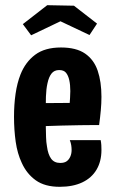

<svg xmlns="http://www.w3.org/2000/svg" viewBox="-20 -708 444 740"><path d="M210 12Q153 12 118 -13Q83 -38 64 -80Q47 -116 40.5 -161.5Q34 -207 34 -258Q34 -305 40 -346.5Q46 -388 59 -421Q78 -469 115.5 -497Q153 -525 215 -525Q274 -525 308 -501.5Q342 -478 356.5 -435.5Q371 -393 371 -335Q371 -310 368.5 -282.5Q366 -255 362 -226L248 -302Q249 -317 250 -330.5Q251 -344 251 -357Q251 -381 247 -399Q243 -417 234.5 -427.5Q226 -438 208 -438Q189 -438 178.5 -424.5Q168 -411 163 -387Q158 -365 157 -335.5Q156 -306 156 -271Q156 -246 156.5 -223Q157 -200 157.5 -180Q158 -160 161 -144Q165 -113 177 -96.5Q189 -80 212 -80Q228 -80 237 -86.5Q246 -93 251 -104.5Q256 -116 256 -130Q256 -139 254.5 -148.5Q253 -158 249 -168H368Q370 -158 370.5 -148.5Q371 -139 371 -130Q371 -86 352 -54Q333 -22 297 -5Q261 12 210 12ZM69 -218 65 -310 339 -312 362 -226Q362 -226 342 -226Q322 -226 289 -225.5Q256 -225 216.5 -224Q177 -223 138 -221.5Q99 -220 69 -218ZM325 -573 213 -626 100 -572 68 -615 162 -688 265 -686 354 -617Z"/></svg>

Font: Truculenta ExtraBold
Style: Regular
Weight: 800
Version: Version 1.002